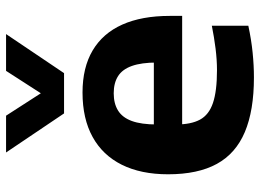

<svg xmlns="http://www.w3.org/2000/svg" viewBox="-132 -716 858 634"><g transform="rotate(-90 297.0 -399.0)"><path d="M358 10.5Q249 10.5 178 -19.5Q107 -49.5 72.8 -112Q38.5 -174.5 38.5 -273Q38.5 -362.5 70 -425.8Q101.5 -489 161.8 -522.2Q222 -555.5 308.5 -555.5Q391 -555.5 447.5 -522Q504 -488.5 532.8 -424.2Q561.5 -360 561.5 -267.5V-226.5H121V-320H435L407.5 -309.5Q407.5 -361 396.2 -392.5Q385 -424 362.5 -438.2Q340 -452.5 306 -452.5Q272 -452.5 249 -438.2Q226 -424 214.5 -392.8Q203 -361.5 203 -310V-246.5Q203 -197 219 -167.5Q235 -138 274 -124.8Q313 -111.5 382.5 -111.5Q416 -111.5 453.8 -116.2Q491.5 -121 529 -128.5V-8Q482.5 2 440.2 6.2Q398 10.5 358 10.5ZM239.5 -616.5 110.5 -808H232L319 -673H293L380 -808H501.5L372.5 -616.5Z"/></g></svg>

Font: Encode Sans SemiExpanded
Style: Bold
Weight: 700
Width: 6
Designer: Multiple Designers
Foundry: Impallari Type
Version: Version 3.002